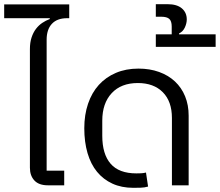

<svg xmlns="http://www.w3.org/2000/svg" viewBox="-27 -886 1051 918"><path d="M202 0Q159 0 137.5 -23Q116 -46 116 -84V-651Q116 -683 124 -707Q132 -731 145 -748Q158 -765 175 -776.5Q192 -788 211 -795V-799H-7V-865H304V-799H294Q246 -799 221 -772Q196 -745 196 -696V-70H280V0Z M610 12Q554 12 510.5 -8Q467 -28 437 -64.5Q407 -101 391.5 -154Q376 -207 376 -273Q376 -337 394 -390Q412 -443 445.5 -480Q479 -517 527 -537.5Q575 -558 635 -558Q689 -558 733.5 -542Q778 -526 809.5 -496.5Q841 -467 858 -425.5Q875 -384 875 -333V0H795V-322Q795 -401 751.5 -445Q708 -489 632 -489Q552 -489 507 -440.5Q462 -392 462 -309V-237Q462 -149 502 -103Q542 -57 625 -57Q636 -57 647.5 -57.5Q659 -58 671 -61L681 6Q664 11 645 11.5Q626 12 610 12Z M718 -722H794V-759Q794 -785 782.5 -795.5Q771 -806 744 -806H718V-866H774Q819 -866 842.5 -846Q866 -826 866 -793Q866 -775 857 -755Q848 -735 829 -726V-722H1004V-662H718Z"/></svg>

Font: IBM Plex Sans Thai
Style: Regular
Weight: 400
Designer: Mike Abbink, Paul van der Laan, Pieter van Rosmalen, Ben Mitchell, Mark Frömberg
Foundry: Bold Monday
Version: Version 1.1